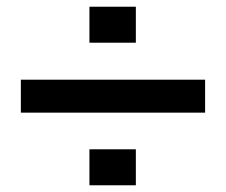

<svg xmlns="http://www.w3.org/2000/svg" viewBox="-20 -579 671 571"><path d="M246 -452V-559H384V-452ZM42 -244V-342H590V-244ZM246 -28V-135H384V-28Z"/></svg>

Font: Ruda
Style: Bold
Weight: 700
Designer: Mariela Monsalve and Angelina Sanchez
Foundry: Mariela Monsalve and Angelina Sanchez
Version: Version 2.000